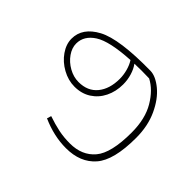

<svg xmlns="http://www.w3.org/2000/svg" viewBox="-132 -540 969 969"><g transform="rotate(-45 353.0 -55.5)"><path d="M637 49Q636 87 599.5 131.5Q563 176 497 206.5Q431 237 346 237Q187 237 123 181Q59 125 59 23Q59 -63 98 -151L121 -144Q106 -100 98 -62Q90 -24 90 20Q90 106 146.5 154Q203 202 349 202Q447 202 512 163.5Q577 125 605 71Q606 52 606 16Q606 -19 605 -34Q583 -18 553 -9Q523 0 491 0Q440 0 398.5 -20.5Q357 -41 333 -78.5Q309 -116 309 -166Q309 -211 332.5 -253.5Q356 -296 393.5 -322Q431 -348 470 -348Q548 -348 594 -262Q640 -176 637 49ZM604 -61Q596 -203 560.5 -258.5Q525 -314 469 -314Q438 -314 408 -293Q378 -272 359 -238Q340 -204 340 -168Q340 -103 383.5 -67.5Q427 -32 499 -32Q526 -32 554 -39.5Q582 -47 604 -61Z"/></g></svg>

Font: FiraGO UltraLight
Style: Italic
Weight: 200
Italic angle: -8°
Designer: bBox Type GmbH
Foundry: bBox Type GmbH
Version: Version 1.001